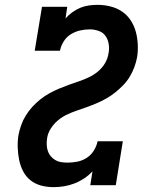

<svg xmlns="http://www.w3.org/2000/svg" viewBox="-20 -763 640 791"><path d="M201 8Q174 8 149.5 1.5Q125 -5 106 -20Q87 -35 75.5 -57Q64 -79 59 -103.5Q54 -128 53 -154.5Q52 -181 56 -206Q60 -227 67.5 -248Q75 -269 86.5 -287.5Q98 -306 113 -322.5Q128 -339 145.5 -353Q163 -367 182.5 -378Q202 -389 222.5 -397.5Q243 -406 263.5 -413.5Q284 -421 305 -428Q326 -435 346 -444.5Q366 -454 383.5 -468.5Q401 -483 412.5 -502.5Q424 -522 427 -543Q431 -561 428 -580.5Q425 -600 415 -614.5Q405 -629 387 -635.5Q369 -642 350 -642Q330 -642 310 -637.5Q290 -633 272 -622Q254 -611 242.5 -592.5Q231 -574 227 -554H123L153 -735H257L250 -687Q262 -701 278 -712.5Q294 -724 311 -731Q328 -738 346 -740.5Q364 -743 382 -743Q409 -743 435 -736.5Q461 -730 482 -716Q503 -702 517.5 -680.5Q532 -659 539 -634Q546 -609 547.5 -581.5Q549 -554 545 -528Q541 -507 533.5 -486.5Q526 -466 514.5 -447Q503 -428 487.5 -412Q472 -396 454.5 -382Q437 -368 417.5 -357Q398 -346 378 -337.5Q358 -329 337 -321.5Q316 -314 295.5 -307Q275 -300 255 -290.5Q235 -281 218 -266.5Q201 -252 189 -233Q177 -214 174 -193Q172 -180 172.5 -166.5Q173 -153 177 -141Q181 -129 189 -119.5Q197 -110 208 -103.5Q219 -97 232 -95Q245 -93 258 -93Q278 -93 298.5 -97Q319 -101 337 -112.5Q355 -124 366.5 -142.5Q378 -161 382 -181H486L457 0H352L361 -57Q345 -40 326 -27.5Q307 -15 286 -7Q265 1 243.5 4.5Q222 8 201 8Z"/></svg>

Font: Iosevka Etoile Oblique
Style: Bold
Weight: 700
Italic angle: -9°
Designer: Belleve Invis
Foundry: Belleve Invis
Version: Version 15.5.2; ttfautohint (v1.8.4)